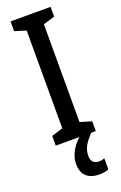

<svg xmlns="http://www.w3.org/2000/svg" viewBox="-178 -762 651 1037"><g transform="rotate(-20 148.0 -243.5)"><path d="M179 113C179 76 193 45 237 0H263V-56L197 -76V-638L263 -658V-714H33V-658L98 -638V-76L33 -56V0H169C125 40 102 86 102 131C102 193 136 227 204 227C226 227 244 223 256 217V153C248 157 239 160 223 160C195 160 179 143 179 113Z"/></g></svg>

Font: Noto Sans Arabic ExtCond Med
Style: Regular
Weight: 500
Width: 2
Designer: Monotype Design Team, Nadine Chahine, Nizar Qandah and Khaled Hosny
Foundry: Monotype Imaging Inc.
Version: Version 2.012